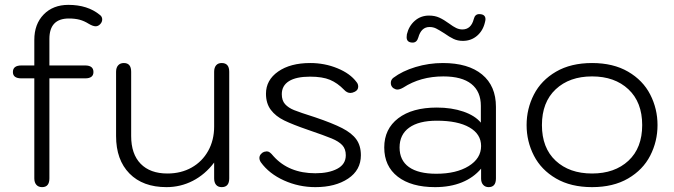

<svg xmlns="http://www.w3.org/2000/svg" viewBox="-20 -759 2770 789"><path d="M400 -679Q400 -668 391 -659Q383 -651 373 -651Q362 -651 345 -661Q326 -673 307 -678Q288 -683 263 -683Q183 -683 183 -599V-490H330Q364 -490 364 -463Q364 -437 330 -437H183V-26Q183 10 153 10Q138 10 129.5 0.5Q121 -9 121 -26V-437H68Q33 -437 33 -463Q33 -490 68 -490H121V-595Q121 -660 159.5 -699.5Q198 -739 261 -739Q340 -739 390 -698Q400 -691 400 -679Z M457 -200V-464Q457 -481 465.5 -490.5Q474 -500 489 -500Q519 -500 519 -464V-200Q519 -126 558 -86Q597 -46 668 -46Q724 -46 767.5 -70.5Q811 -95 835.5 -139Q860 -183 860 -239V-464Q860 -481 868 -490.5Q876 -500 891 -500Q922 -500 922 -464V-26Q922 10 891 10Q876 10 868 0.5Q860 -9 860 -26V-91Q823 -42 772.5 -16Q722 10 664 10Q567 10 512 -46Q457 -102 457 -200Z M1052 -92Q1046 -101 1046 -110Q1046 -118 1051.5 -125Q1057 -132 1065 -135Q1073 -137 1076 -137Q1083 -137 1089 -132.5Q1095 -128 1104 -117Q1167 -47 1276 -47Q1331 -47 1366 -65.5Q1401 -84 1401 -121Q1401 -147 1386.5 -162.5Q1372 -178 1343 -190Q1314 -202 1244 -226Q1183 -247 1148 -264Q1113 -281 1093 -307.5Q1073 -334 1073 -374Q1073 -430 1123 -465Q1173 -500 1255 -500Q1314 -500 1366.5 -478.5Q1419 -457 1445 -422Q1452 -414 1452 -403Q1452 -389 1438 -382Q1428 -377 1420 -377Q1406 -377 1394 -390Q1367 -418 1336 -431Q1305 -444 1254 -444Q1197 -444 1167.5 -425.5Q1138 -407 1138 -372Q1138 -346 1151.5 -331Q1165 -316 1188.5 -306.5Q1212 -297 1275 -277Q1346 -253 1386 -232.5Q1426 -212 1444.5 -186Q1463 -160 1463 -121Q1463 -60 1410.5 -25Q1358 10 1276 10Q1208 10 1147 -17.5Q1086 -45 1052 -92Z M1559 -153Q1559 -229 1616.5 -273Q1674 -317 1775 -317Q1836 -317 1884 -300.5Q1932 -284 1956 -255V-324Q1956 -383 1917 -414Q1878 -445 1802 -445Q1708 -445 1637 -399Q1623 -391 1613 -391Q1605 -391 1596 -397Q1586 -405 1586 -418Q1586 -431 1596 -439Q1633 -467 1687.5 -483.5Q1742 -500 1800 -500Q1904 -500 1961 -453Q2018 -406 2018 -320V-26Q2018 10 1988 10Q1974 10 1965.5 0.5Q1957 -9 1957 -25V-66Q1926 -29 1878 -9.5Q1830 10 1768 10Q1670 10 1614.5 -33Q1559 -76 1559 -153ZM1957 -159Q1957 -208 1909 -235.5Q1861 -263 1775 -263Q1701 -263 1661.5 -234.5Q1622 -206 1622 -153Q1622 -100 1660.5 -72.5Q1699 -45 1773 -45Q1855 -45 1906 -76.5Q1957 -108 1957 -159ZM1651 -606Q1651 -613 1652 -618Q1660 -652 1684.5 -673.5Q1709 -695 1743 -695Q1767 -695 1785.5 -686.5Q1804 -678 1826 -662Q1842 -650 1854.5 -644Q1867 -638 1880 -638Q1916 -638 1927 -681Q1932 -701 1949 -701Q1975 -701 1975 -680Q1975 -676 1973 -668Q1965 -633 1940.5 -612Q1916 -591 1882 -591Q1861 -591 1844 -599Q1827 -607 1806 -622Q1784 -636 1772 -642Q1760 -648 1745 -648Q1711 -648 1699 -605Q1693 -584 1676 -584Q1651 -584 1651 -606Z M2144 -245Q2144 -312 2174 -370.5Q2204 -429 2265 -464.5Q2326 -500 2413 -500Q2500 -500 2561 -464.5Q2622 -429 2652 -370.5Q2682 -312 2682 -245Q2682 -178 2652 -119.5Q2622 -61 2561 -25.5Q2500 10 2413 10Q2326 10 2265 -25.5Q2204 -61 2174 -119.5Q2144 -178 2144 -245ZM2619 -245Q2619 -339 2562.5 -392Q2506 -445 2413 -445Q2320 -445 2263.5 -392Q2207 -339 2207 -245Q2207 -151 2263.5 -98.5Q2320 -46 2413 -46Q2506 -46 2562.5 -98.5Q2619 -151 2619 -245Z"/></svg>

Font: Kodchasan Light
Style: Regular
Weight: 300
Version: Version 1.000; ttfautohint (v1.6)